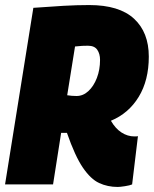

<svg xmlns="http://www.w3.org/2000/svg" viewBox="-32 -730 609 760"><path d="M-12 0 100 -699Q166 -704 219.5 -707Q273 -710 321 -710Q440 -710 498.5 -656Q557 -602 557 -506Q557 -412 517 -346.5Q477 -281 407 -252Q425 -221 449 -205.5Q473 -190 500 -190Q503 -190 507 -190Q511 -190 514 -191L491 0Q482 4 462.5 7Q443 10 434 10Q394 10 360.5 -5.5Q327 -21 296 -66.5Q265 -112 233 -204Q227 -204 221.5 -204Q216 -204 210 -204L178 0ZM271 -350Q297 -350 318 -369.5Q339 -389 351.5 -421.5Q364 -454 364 -493Q364 -517 353 -533Q342 -549 316 -549Q303 -549 293.5 -548.5Q284 -548 265 -546L234 -353Q252 -350 271 -350Z"/></svg>

Font: Georama Semi Condensed Black
Style: Italic
Weight: 900
Width: 4
Italic angle: -9°
Designer: Jean-Baptiste Levee
Foundry: Production Type
Version: Version 1.000